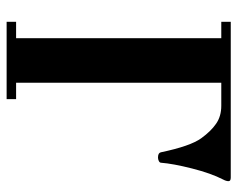

<svg xmlns="http://www.w3.org/2000/svg" viewBox="-90 -644 733 594"><g transform="rotate(90 277.0 -346.5)"><path d="M46.9 0V-29.3H97.7V-664.1H46.9V-693.4H528.8Q540 -693.4 540 -686.5Q540 -679.2 534.7 -669.4Q515.6 -632.3 500.7 -573.5Q485.8 -514.6 482.9 -477.1Q482.4 -473.1 477.3 -470.7Q472.2 -468.3 466.8 -468.3Q452.6 -468.3 450.7 -477.1Q431.6 -568.4 407.2 -602.1Q385.7 -631.8 362.5 -647.9Q339.4 -664.1 306.6 -664.1H235.4V-29.3H286.1V0Z"/></g></svg>

Font: Monomachus
Style: Medium
Weight: 500
Designer: Alexey Kryukov
Version: Version 1.0